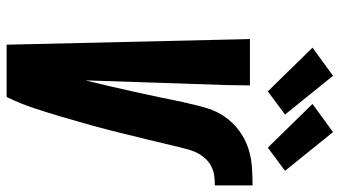

<svg xmlns="http://www.w3.org/2000/svg" viewBox="-243 -783 1026 580"><g transform="rotate(90 270.0 -493.0)"><path d="M115 0 98 -735H238L237 -665L223 -245Q223 -243 223 -241Q223 -239 223 -238Q241 -312 257.5 -386.5Q274 -461 289 -536L290 -537Q290 -540 290.5 -543.5Q291 -547 293 -550V-552Q299 -580 307.5 -607.5Q316 -635 333 -659.5Q350 -684 375 -702.5Q400 -721 428 -730Q456 -739 484.5 -741Q513 -743 540 -743V-629Q525 -629 510 -627Q495 -625 481 -617.5Q467 -610 456.5 -597.5Q446 -585 439.5 -570.5Q433 -556 429.5 -541Q426 -526 422 -512V-511Q412 -468 401.5 -425.5Q391 -383 380.5 -340Q370 -297 358 -254Q346 -211 333.5 -168.5Q321 -126 307 -83.5Q293 -41 273 0ZM426 -789 294 -924 379 -986 496 -841ZM256 -789 124 -924 209 -986 326 -841Z"/></g></svg>

Font: Iosevka Heavy
Style: Italic
Weight: 900
Italic angle: -9°
Monospace: yes
Designer: Belleve Invis
Foundry: Belleve Invis
Version: Version 32.5.0; ttfautohint (v1.8.4)